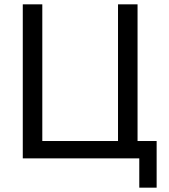

<svg xmlns="http://www.w3.org/2000/svg" viewBox="-20 -730 777 885"><path d="M622 135V0H85V-710H175V-80H524V-710H614V-80H702V135Z"/></svg>

Font: Raleway-v4020 Medium
Style: Regular
Weight: 500
Designer: Matt McInerney, Pablo Impallari, Rodrigo Fuenzalida
Foundry: Matt McInerney, Pablo Impallari, Rodrigo Fuenzalida
Version: Version 4.020;PS 004.020;hotconv 1.0.88;makeotf.lib2.5.64775